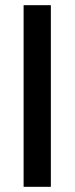

<svg xmlns="http://www.w3.org/2000/svg" viewBox="-20 -720 288 740"><path d="M71 0V-700H176V0Z"/></svg>

Font: Red Hat Display Medium
Style: Regular
Weight: 500
Designer: Pentagram, MCKL
Foundry: Pentagram, MCKL
Version: Version 1.023